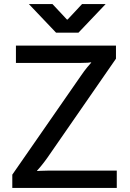

<svg xmlns="http://www.w3.org/2000/svg" viewBox="-20 -932 647 952"><path d="M381 -556Q398 -581 413 -599Q428 -617 432 -621V-623Q429 -622 414.5 -621Q400 -620 379 -620H59V-706H555V-641L215 -150Q198 -126 183 -108Q168 -90 164 -86V-84Q167 -84 180.5 -85Q194 -86 217 -86H559V0H41V-66ZM240 -912 312 -835H315L387 -912H504L369 -770H258L123 -912Z"/></svg>

Font: Museo Sans Medium
Style: Regular
Weight: 500
Designer: Jos Buivenga
Foundry: Jos Buivenga & Rosetta Type Foundry (extension, remastering)
Version: Version 3.600;PS 1.000;hotconv 1.0.88;makeotf.lib2.5.647800;